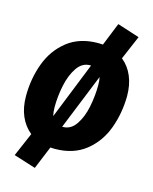

<svg xmlns="http://www.w3.org/2000/svg" viewBox="-120 -748 767 963"><g transform="rotate(15 264.0 -266.5)"><path d="M509 -331Q508 -241 478.5 -161.5Q449 -82 385.5 -32Q322 18 226 18Q211 18 204 17L155 136L41 100L94 -23Q58 -52 38.5 -97Q19 -142 19 -201Q19 -291 48.5 -371Q78 -451 141.5 -501Q205 -551 301 -551Q317 -551 325 -550L373 -669L488 -632L435 -508Q471 -479 490 -434Q509 -389 509 -331ZM172 -184Q172 -159 177 -139L178 -141L294 -431V-433H290Q249 -433 222.5 -394Q196 -355 184 -297.5Q172 -240 172 -184ZM355 -347Q355 -373 351 -388L350 -386L235 -101L234 -99H238Q279 -99 305.5 -138Q332 -177 343.5 -234.5Q355 -292 355 -347Z"/></g></svg>

Font: Fira Sans Condensed ExtraBold
Style: Italic
Weight: 800
Width: 3
Italic angle: -8°
Designer: bBox Type GmbH & Carrois Corporate GbR & Edenspiekermann AG
Foundry: bBox Type GmbH & Carrois Corporate GbR & Edenspiekermann AG
Version: Version 4.301